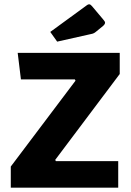

<svg xmlns="http://www.w3.org/2000/svg" viewBox="-20 -870 607 890"><path d="M30 -98 330 -496 327 -502H77L62 -625H535V-527L236 -129L239 -123H528V0H30ZM213 -722 383 -846Q388 -850 393 -850Q397 -850 399.5 -848Q402 -846 406 -842L459 -779Q467 -770 467 -765Q467 -758 458 -750L425 -723Q415 -714 401 -712L245 -677Z"/></svg>

Font: Changa SemiBold
Style: Regular
Weight: 600
Designer: Eduardo Rodriguez Tunni
Foundry: Eduardo Rodriguez Tunni
Version: Version 2.002; ttfautohint (v1.5) -l 8 -r 50 -G 150 -x 14 -H